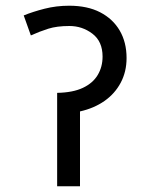

<svg xmlns="http://www.w3.org/2000/svg" viewBox="-20 -652 509 672"><path d="M222 -632Q286 -632 330.5 -609Q375 -586 399 -545Q423 -504 423 -449Q423 -401 402.5 -362.5Q382 -324 345.5 -298.5Q309 -273 260 -262V0H180V-327Q235 -328 270 -344.5Q305 -361 322 -389.5Q339 -418 339 -454Q339 -507 303.5 -534Q268 -561 223 -561Q179 -561 149 -551.5Q119 -542 88 -528L63 -598Q95 -611 136 -621.5Q177 -632 222 -632Z"/></svg>

Font: Noto Sans Devanagari
Style: Regular
Weight: 400
Designer: Jelle Bosma - Monotype Design Team
Foundry: Monotype Imaging Inc.
Version: Version 2.003